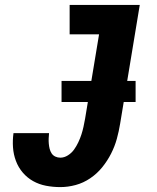

<svg xmlns="http://www.w3.org/2000/svg" viewBox="-20 -755 640 783"><path d="M226 8Q196 8 167.5 2.5Q139 -3 115 -16.5Q91 -30 73 -51Q55 -72 45 -98.5Q35 -125 33 -154Q31 -183 35 -212H180Q179 -202 178.5 -191Q178 -180 179 -169Q180 -158 182.5 -148Q185 -138 190.5 -129.5Q196 -121 205.5 -116.5Q215 -112 226 -112Q242 -112 257 -121.5Q272 -131 282 -145Q292 -159 299.5 -175Q307 -191 312 -206.5Q317 -222 320.5 -238Q324 -254 327 -271Q327 -271 327 -271Q327 -271 327 -271L384 -615H264V-735H550L470 -251Q465 -220 456.5 -189Q448 -158 433 -128.5Q418 -99 397 -73Q376 -47 348 -28Q320 -9 288.5 -0.5Q257 8 226 8ZM231 -339V-425H533V-339Z"/></svg>

Font: Iosevka SS04 Hv Ex Obl
Style: Regular
Weight: 900
Width: 7
Italic angle: -9°
Monospace: yes
Designer: Belleve Invis
Foundry: Belleve Invis
Version: Version 19.0.0; ttfautohint (v1.8.4)